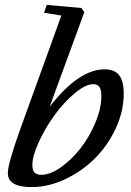

<svg xmlns="http://www.w3.org/2000/svg" viewBox="-20 -745 530 776"><path d="M107.9 11.2Q11.7 11.2 11.7 -45.4Q11.7 -83 61 -220.7L228 -682.1L158.2 -693.4L168.9 -725.1L308.6 -712.9L320.8 -695.8L180.7 -313.5Q298.3 -464.8 402.8 -464.8Q442.9 -464.8 461.4 -441.2Q480 -417.5 480 -366.2Q480 -294.9 447.3 -225.1Q414.6 -155.3 362.5 -103.8Q310.5 -52.2 242.9 -20.5Q175.3 11.2 107.9 11.2ZM147 -38.6Q183.6 -38.6 227.1 -69.6Q270.5 -100.6 306.2 -146.5Q341.8 -192.4 365.7 -249.8Q389.6 -307.1 389.6 -356Q389.6 -380.9 382.3 -392.8Q375 -404.8 357.4 -404.8Q325.7 -404.8 281.5 -367.7Q237.3 -330.6 200.2 -279.3Q163.1 -228 137 -171.4Q110.8 -114.7 110.8 -78.6Q110.8 -57.1 119.4 -47.9Q127.9 -38.6 147 -38.6Z"/></svg>

Font: Elstob 6pt Medium
Style: Italic
Weight: 500
Italic angle: -20°
Designer: Peter S. Baker
Version: Version 1.015